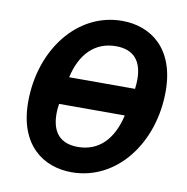

<svg xmlns="http://www.w3.org/2000/svg" viewBox="-81 -788 856 878"><g transform="rotate(10 347.5 -349.0)"><path d="M308 12C517 12 668 -186 668 -427C668 -625 551 -710 417 -710C208 -710 57 -512 57 -271C57 -73 174 12 308 12ZM409 -591C491 -591 531 -544 531 -458C531 -445 530 -431 528 -414H222C247 -526 312 -591 409 -591ZM316 -107C234 -107 194 -154 194 -240C194 -252 195 -269 198 -286H503C477 -173 414 -107 316 -107Z"/></g></svg>

Font: Braiins Sans
Style: Bold Italic
Weight: 700
Italic angle: -11.31°
Designer: Mike Abbink, Paul van der Laan, Pieter van Rosmalen, Jiri Chlebus, Lubos Buracinsky
Foundry: Bold Monday, Sudetype
Version: Version 1.000;hotconv 1.0.109;makeotfexe 2.5.65596